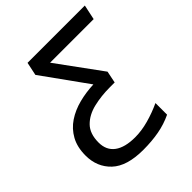

<svg xmlns="http://www.w3.org/2000/svg" viewBox="-201 -836 969 969"><g transform="rotate(-45 283.0 -352.0)"><path d="M260 10Q143 10 88 -42Q33 -94 33 -176Q33 -236 56.5 -278.5Q80 -321 120 -347.5Q160 -374 210.5 -387Q261 -400 315 -402L142 -643L157 -714H566L549 -634H238L411 -397L398 -333H364Q302 -333 247.5 -320Q193 -307 159.5 -273Q126 -239 126 -176Q126 -121 164.5 -92.5Q203 -64 276 -64Q322 -64 372.5 -78Q423 -92 470 -114V-31Q424 -9 372.5 0.5Q321 10 260 10Z"/></g></svg>

Font: Noto Sans
Style: Italic
Weight: 400
Italic angle: -12°
Designer: Monotype Design Team
Foundry: Monotype Imaging Inc.
Version: Version 2.013; ttfautohint (v1.8.4.7-5d5b)